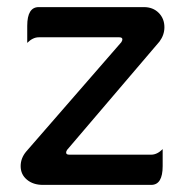

<svg xmlns="http://www.w3.org/2000/svg" viewBox="-20 -519 526 540"><path d="M38.1 -51.8Q38.1 -74.2 53.7 -92.8L321.3 -400.4Q324.2 -405.3 324.2 -408.2Q324.2 -414.1 315.4 -414.1H88.9Q72.3 -414.1 56.6 -398.4Q56.6 -414.1 56.6 -446.3Q56.6 -499 88.9 -499H384.8Q410.2 -499 426.3 -482.9Q442.4 -466.8 442.4 -442.4Q442.4 -420.9 428.7 -402.3L168.9 -97.7Q166 -93.8 166 -89.8Q166 -84 174.8 -84H405.3Q421.9 -84 437.5 -99.6Q437.5 -84 437.5 -51.8Q437.5 1 405.3 1H100.6Q73.2 1 55.7 -13.7Q38.1 -28.3 38.1 -51.8Z"/></svg>

Font: YuPearl-Regular
Style: Regular
Weight: 400
Designer: Max Yao
Foundry: Max-Everyday
Version: Version 1.011; ttfautohint (v1.8.3)